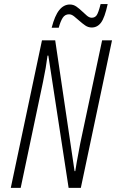

<svg xmlns="http://www.w3.org/2000/svg" viewBox="-20 -909 562 929"><path d="M423.8 -775.9Q406.7 -775.9 392.3 -785.9Q377.9 -795.9 364.5 -807.9Q351.1 -819.8 338.6 -829.8Q326.2 -839.8 314 -839.8Q294.4 -839.8 283.4 -822.8Q272.5 -805.7 264.2 -774.9H230Q245.1 -833.5 266.8 -860.4Q288.6 -887.2 317.9 -887.2Q335.4 -887.2 349.6 -877.2Q363.8 -867.2 376.2 -855.2Q388.7 -843.3 400.4 -833.3Q412.1 -823.2 423.8 -823.2Q438.5 -823.2 447 -834.2Q455.6 -845.2 466.8 -889.2H501Q486.8 -823.7 469 -799.8Q451.2 -775.9 423.8 -775.9ZM371.1 0H312L213.9 -640.1H210Q203.1 -584 188 -512.2L80.1 0H32.2L183.1 -713.9H247.1L340.8 -81.1H344.2L351.1 -123L368.2 -214.8L474.1 -713.9H522Z"/></svg>

Font: TypoPRO Open Sans Condensed
Style: Italic
Weight: 300
Width: 3
Italic angle: -12°
Foundry: Ascender Corporation
Version: Version 1.10